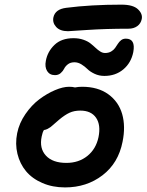

<svg xmlns="http://www.w3.org/2000/svg" viewBox="-20 -838 634 830"><path d="M273.9 -703.1Q239.7 -703.1 222.9 -721.4Q206.1 -739.7 210.9 -763.2Q218.8 -798.3 266.1 -804.2Q373 -817.9 504.9 -817.9Q555.2 -817.9 576.2 -798.1Q597.2 -778.3 592.8 -755.9Q588.9 -736.3 573.5 -725.1Q558.1 -713.9 535.2 -713.9Q438 -713.9 357.4 -708.5Q276.9 -703.1 273.9 -703.1ZM431.2 -509.8Q408.2 -509.8 388.7 -519Q369.1 -528.3 358.2 -539.3Q347.2 -550.3 332.3 -559.6Q317.4 -568.8 301.8 -568.8Q284.7 -568.8 273.4 -560.1Q262.2 -551.3 257.3 -541Q252.4 -530.8 242.4 -522Q232.4 -513.2 217.8 -513.2Q194.8 -513.2 183.8 -530.8Q172.9 -548.3 178.2 -575.2Q185.5 -615.2 215.6 -644Q245.6 -672.9 297.9 -672.9Q321.3 -672.9 340.3 -666.3Q359.4 -659.7 371.3 -650.1Q383.3 -640.6 393.1 -631.3Q402.8 -622.1 413.1 -615.5Q423.3 -608.9 434.1 -608.9Q449.2 -608.9 460.2 -615.2Q471.2 -621.6 477.5 -630.6Q483.9 -639.6 489.7 -648.9Q495.6 -658.2 503.9 -664.6Q512.2 -670.9 523.9 -670.9Q566.9 -670.9 556.2 -612.8Q546.9 -566.4 513.2 -538.1Q479.5 -509.8 431.2 -509.8ZM261.2 -27.8Q207 -27.8 163.1 -46.9Q119.1 -65.9 92.5 -97.9Q65.9 -129.9 55.4 -172.9Q44.9 -215.8 54.2 -262.2Q63 -305.7 89.8 -344.7Q116.7 -383.8 149.9 -408.7Q183.1 -433.6 217.5 -448.2Q252 -462.9 278.8 -462.9Q293.9 -462.9 304.2 -460Q318.8 -462.9 335 -462.9Q403.3 -462.9 448 -430.7Q492.7 -398.4 508.1 -345Q523.4 -291.5 509.8 -225.1Q491.7 -132.8 423.1 -80.3Q354.5 -27.8 261.2 -27.8ZM160.2 -248Q149.4 -196.8 178.5 -165.3Q207.5 -133.8 267.1 -133.8Q320.3 -133.8 357.7 -163.8Q395 -193.8 405.8 -245.1Q416.5 -297.9 395.3 -328.9Q374 -359.9 327.1 -359.9Q300.8 -359.9 280.5 -350.6Q260.3 -341.3 235.8 -320.8Q228 -314.5 215.8 -303.5Q203.6 -292.5 198.7 -288.8Q193.8 -285.2 186 -281Q178.2 -276.9 169.9 -275.9Q163.6 -266.1 160.2 -248Z"/></svg>

Font: Shantell Sans Irregular
Style: Italic
Weight: 500
Italic angle: -11.31°
Designer: Stephen Nixon, Anya Danilova, Shantell Martin
Foundry: Arrow Type
Version: Version 1.006;[9816181b4]